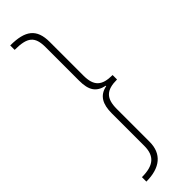

<svg xmlns="http://www.w3.org/2000/svg" viewBox="-346 -864 1041 1041"><g transform="rotate(-45 174.0 -344.0)"><path d="M39 -866V-832C137 -832 168 -806 168 -723V-467C168 -393 191 -358 251 -345V-342C190 -330 168 -285 168 -217V33C168 110 129 144 39 144V178C145 178 204 129 204 38V-214C204 -296 237 -326 318 -326V-360C237 -360 204 -389 204 -470V-728C204 -828 154 -866 39 -866Z"/></g></svg>

Font: Noto Sans Malayalam UI ExtraCondensed ExtraLight
Style: Regular
Weight: 200
Width: 2
Designer: Jelle Bosma - Monotype Design Team
Foundry: Monotype Imaging Inc.
Version: Version 2.104